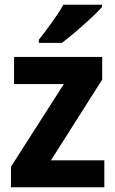

<svg xmlns="http://www.w3.org/2000/svg" viewBox="-20 -786 484 806"><path d="M418 0H26V-86L248 -433H39V-547H409V-452L194 -113H418ZM408 -756Q391 -737 361 -709Q331 -681 298 -653Q265 -625 240 -606H143V-619Q168 -651 197.5 -691.5Q227 -732 246 -766H408Z"/></svg>

Font: Noto Sans Hebrew SemiCondensed
Style: Bold
Weight: 700
Width: 4
Designer: Monotype Design Team
Foundry: Monotype Imaging Inc.
Version: Version 2.004; ttfautohint (v1.8.4.7-5d5b)